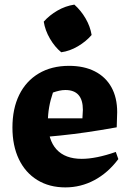

<svg xmlns="http://www.w3.org/2000/svg" viewBox="-20 -801 558 834"><path d="M264 13Q194 13 142 -19Q90 -51 62 -109.5Q34 -168 34 -247Q34 -329 63.5 -389Q93 -449 148.5 -482Q204 -515 280 -515Q345 -515 392 -491Q439 -467 464 -422Q489 -377 489 -314L487 -248Q415 -235 356 -226.5Q297 -218 243.5 -212.5Q190 -207 135 -203L136 -287H338L340 -324Q340 -367 321 -388.5Q302 -410 264 -410Q251 -410 237.5 -407Q224 -404 210 -399Q199 -367 193.5 -335.5Q188 -304 188 -273Q188 -193 225.5 -152Q263 -111 335 -111Q397 -111 483 -141L494 -110Q449 -50 390 -18.5Q331 13 264 13ZM303 -781Q332 -755 352 -720.5Q372 -686 378 -649Q354 -621 318.5 -600Q283 -579 246 -574Q218 -597 197 -633Q176 -669 170 -707Q195 -735 229.5 -755Q264 -775 303 -781Z"/></svg>

Font: Piazzolla Thin Black
Style: Regular
Weight: 900
Version: Version 2.005